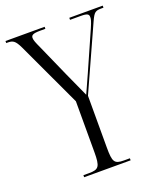

<svg xmlns="http://www.w3.org/2000/svg" viewBox="-138 -800 744 885"><g transform="rotate(-20 233.5 -357.0)"><path d="M121 0H349V-10H320C273 -10 266 -22 266 -93V-347L408 -661C426 -700 432 -704 464 -704H472V-714H308V-704H360C394 -704 400 -698 400 -684C400 -674 398 -665 385 -635L301 -445C285 -410 269 -374 260 -354C240 -399 225 -432 206 -473L135 -633C123 -659 117 -673 117 -684C117 -697 124 -704 162 -704H187V-714H-5V-704H1C27 -704 38 -699 57 -659L205 -342V-93C205 -22 197 -10 149 -10H121Z"/></g></svg>

Font: Noto Serif Display ExtraCondensed Light
Style: Regular
Weight: 300
Width: 2
Designer: Monotype Design Team
Foundry: Monotype Imaging Inc.
Version: Version 2.009